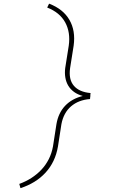

<svg xmlns="http://www.w3.org/2000/svg" viewBox="-20 -799 627 1035"><path d="M84 192.4Q119.1 179.7 149.2 160.4Q179.2 141.1 202.9 116Q226.6 90.8 242.7 59.3Q258.8 27.8 265.6 -9.8L284.2 -129.4Q294.4 -189.9 330.8 -228.5Q367.2 -267.1 426.3 -281.7Q398.9 -289.1 379.4 -303.2Q359.9 -317.4 348.1 -336.9Q336.4 -356.4 332.3 -380.6Q328.1 -404.8 331.5 -432.1L350.6 -552.7Q360.8 -624.5 331.5 -678.2Q302.2 -731.9 234.4 -758.3L244.6 -779.3Q320.3 -750.5 354.2 -691.9Q388.2 -633.3 377 -552.7L357.9 -432.1Q349.1 -370.6 378.2 -336.7Q407.2 -302.7 468.3 -297.4L466.8 -286.1H467.3L466.8 -281.2V-276.4H466.3L465.3 -265.1Q403.3 -260.3 363 -225.8Q322.8 -191.4 311 -129.4L292.5 -9.8Q285.2 33.2 268.1 68.6Q251 104 224.9 132.3Q198.7 160.6 164.8 181.4Q130.9 202.1 90.3 215.3Z"/></svg>

Font: TypoPRO Roboto Mono
Style: Italic
Weight: 250
Designer: Google
Version: Version 2.000986; 2015; ttfautohint (v1.3)